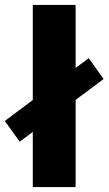

<svg xmlns="http://www.w3.org/2000/svg" viewBox="-52 -762 442 782"><path d="M81.6 -742H256V0H81.6ZM-32.4 -269.3 309.3 -525.1 370 -440.2 28.2 -184.9Z"/></svg>

Font: iiserrat Thin
Style: Regular
Weight: 100
Designer: Akira Ohta
Foundry: Akira Ohta
Version: Version 1.200;Glyphs 3.3.1 (3343)